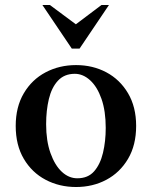

<svg xmlns="http://www.w3.org/2000/svg" viewBox="-20 -740 609 770"><path d="M285 -479Q352 -479 406.5 -450Q461 -421 493.5 -366Q526 -311 526 -235Q526 -158 493.5 -103Q461 -48 406.5 -19Q352 10 285 10Q218 10 163 -19Q108 -48 75.5 -103Q43 -158 43 -235Q43 -311 75.5 -366Q108 -421 163 -450Q218 -479 285 -479ZM290 -25Q333 -25 357.5 -53Q382 -81 393 -127Q404 -173 404 -227Q404 -295 387 -343.5Q370 -392 341.5 -418Q313 -444 280 -444Q238 -444 212.5 -416.5Q187 -389 176 -343Q165 -297 165 -242Q165 -175 182.5 -126Q200 -77 228 -51Q256 -25 290 -25ZM268 -545 150 -720H180L320 -616H249L387 -720H417L299 -545Z"/></svg>

Font: Brygada 1918 SemiBold
Style: Regular
Weight: 600
Designer: Mateusz Machalski | Borys Kosmynka | Przemek Hoffer
Foundry: NIEPODLEGLA 2018
Version: Version 3.006